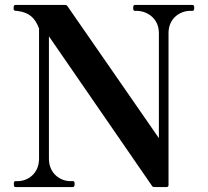

<svg xmlns="http://www.w3.org/2000/svg" viewBox="-20 -757 843 777"><path d="M275 0C281 0 282 -6 282 -13C282 -19 281 -24 275 -24H264C227 -24 178 -52 178 -115V-610L595 -5C597 -1 601 0 605 0H654C659 0 662 -3 662 -8V-623C662 -684 709 -712 747 -713H759C765 -713 766 -718 766 -725C766 -732 765 -737 759 -737H526C520 -737 519 -732 519 -725C519 -718 520 -713 526 -713H536C574 -712 623 -684 623 -623V-198L253 -732C251 -736 247 -737 243 -737H42C37 -737 35 -732 35 -725C35 -720 35 -717 38 -715C40 -713 44 -713 47 -713L55 -712C96 -706 121 -687 138 -642V-115C138 -54 92 -24 52 -24H42C37 -24 36 -19 36 -13C36 -6 37 0 42 0Z"/></svg>

Font: Shippori Mincho OTF
Style: Bold
Weight: 800
Designer: FONTDASU
Foundry: FONTDASU / Google Inc. / but / Adobe
Version: Version 3.300;hotconv 1.0.109;makeotfexe 2.5.65596